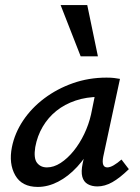

<svg xmlns="http://www.w3.org/2000/svg" viewBox="-20 -729 551 757"><path d="M129 8Q66 8 40 -38Q14 -84 27 -149Q38 -204 71 -253.5Q104 -303 154.5 -341Q205 -379 267.5 -401Q330 -423 400 -423Q418 -423 430 -421.5Q442 -420 453 -418L387 -111Q379 -69 403 -69Q414 -69 428.5 -77.5Q443 -86 459 -100L488 -62Q452 -27 422.5 -10.5Q393 6 364 6Q342 6 326 -3Q310 -12 304.5 -32Q299 -52 306 -85L341 -243L389 -277Q374 -215 347 -162.5Q320 -110 284.5 -71.5Q249 -33 209 -12.5Q169 8 129 8ZM165 -69Q192 -69 219 -86.5Q246 -104 270 -133.5Q294 -163 312 -200.5Q330 -238 339 -278L360 -381L407 -344Q399 -346 390 -346.5Q381 -347 372 -347Q321 -347 278 -332.5Q235 -318 202.5 -292Q170 -266 148.5 -229.5Q127 -193 119 -149Q112 -105 126 -87Q140 -69 165 -69ZM298 -507 219 -709H324L366 -507Z"/></svg>

Font: Ysabeau SemiBold
Style: Italic
Weight: 600
Italic angle: -12°
Designer: Christian Thalmann (Catharsis Fonts)
Version: Version 2.002